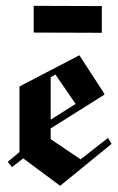

<svg xmlns="http://www.w3.org/2000/svg" viewBox="-20 -612 395 641"><path d="M320 -502.5 92.5 -503.3V-592.5L320 -591.7ZM20 -54.2 5.8 -71.7 45 -104.2V-323.3L245 -427.5L328.3 -299.2V-295.8L149.2 -183.3V-147.5L249.2 -80L340.8 -151.7L352.5 -131.7L180.8 8.3L57.5 -83.3ZM149.2 -354.2V-212.5L232.5 -265L165 -363.3Z"/></svg>

Font: Manufacturing Consent
Style: Regular
Weight: 400
Version: Version 3.000; ttfautohint (v1.8.4.7-5d5b)